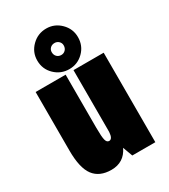

<svg xmlns="http://www.w3.org/2000/svg" viewBox="-185 -831 820 931"><g transform="rotate(-30 225.0 -366.0)"><path d="M227 -515Q179.5 -515 145.8 -547.8Q112 -580.5 112 -629Q112 -675.5 145.8 -708.8Q179.5 -742 227 -742Q273 -742 306.5 -708.8Q340 -675.5 340 -629Q340 -581 306.8 -548Q273.5 -515 227 -515ZM227 -594Q241 -594 250.5 -603.8Q260 -613.5 260 -629Q260 -642.5 250.2 -651.8Q240.5 -661 227 -661Q212 -661 202.5 -651.8Q193 -642.5 193 -629Q193 -613.5 202.5 -603.8Q212 -594 227 -594ZM159.5 10Q93.5 10 61.2 -32.8Q29 -75.5 29 -173V-501H197V-204Q197 -153 201.8 -135Q206.5 -117 219.5 -117Q238.5 -117 241 -155V-501H410V0H281L261 -54.5Q230.5 10 159.5 10Z"/></g></svg>

Font: League Mono Condensed ExtraBold
Style: Regular
Weight: 800
Width: 1
Designer: Tyler Finck
Foundry: The League of Moveable Type / Tyler Finck
Version: Version 2.210